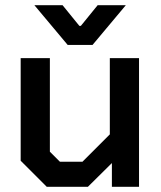

<svg xmlns="http://www.w3.org/2000/svg" viewBox="-20 -723 623 743"><path d="M60 -101V-498H173V-136L212 -97H299L405 -203V-498H518V0H413V-92L320 0H161ZM113 -703H222L287 -623H293L358 -703H467L338 -549H242Z"/></svg>

Font: Chakra Petch SemiBold
Style: Regular
Weight: 600
Designer: Katatrad Aksorn Co.,Ltd.
Foundry: Cadson Demak Co.,Ltd.
Version: Version 1.000; ttfautohint (v1.6)